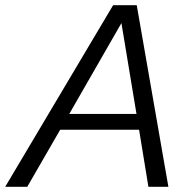

<svg xmlns="http://www.w3.org/2000/svg" viewBox="-64 -720 731 740"><path d="M-44 0 372 -700H463L585 0H508L472 -220H168L41 0ZM203 -281H462L404 -631Z"/></svg>

Font: Red Hat Text
Style: Italic
Weight: 400
Italic angle: -12°
Designer: Pentagram / MCKL
Foundry: Pentagram / MCKL
Version: Version 1.005; Red Hat Text Italic